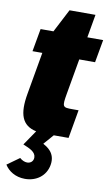

<svg xmlns="http://www.w3.org/2000/svg" viewBox="-106 -768 633 1092"><g transform="rotate(10 210.5 -222.0)"><path d="M306.6 -450.2H397.9L421.4 -582H330.1L353.5 -715.8H203.6L134.3 -582H60.1L36.6 -450.2H93.3L50.8 -207.5C29.3 -86.9 52.2 -22.9 136.2 -4.9L77.6 81.1C116.7 97.2 151.9 111.8 151.9 144C151.9 165.5 136.2 178.7 116.2 178.7C103 178.7 87.4 172.9 73.2 160.2L2.4 210.9C23.4 245.1 64.5 272.5 119.6 272.5C184.6 272.5 238.8 234.9 250.5 169.4C263.2 96.7 208.5 69.3 188.5 57.6L238.8 0H324.2L353 -164.6H317.4C260.3 -164.6 256.8 -166.5 271 -247.1Z"/></g></svg>

Font: Decalotype Black Italic
Style: Regular
Weight: 900
Italic angle: -10°
Designer: Alfredo Marco Pradil
Foundry: Alfredo Marco Pradil
Version: Version 1.0